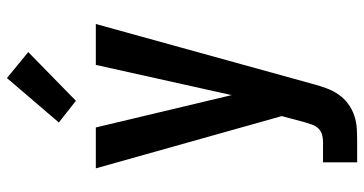

<svg xmlns="http://www.w3.org/2000/svg" viewBox="-262 -548 1025 540"><g transform="rotate(-90 250.0 -277.5)"><path d="M64 215V119H121Q131 119 141 116.5Q151 114 158.5 106.5Q166 99 169.5 89.5Q173 80 176 70L194 3L47 -520H162L253 -138L338 -520H453L283 95Q278 113 271.5 130.5Q265 148 254 163.5Q243 179 228 190Q213 201 195 207Q177 213 158.5 214Q140 215 121 215ZM237 -576 176 -624 301 -770 374 -710Z"/></g></svg>

Font: Moesevka
Style: Bold
Weight: 700
Monospace: yes
Designer: Belleve Invis
Foundry: Belleve Invis
Version: Version 32.5.0; ttfautohint (v1.8.4)